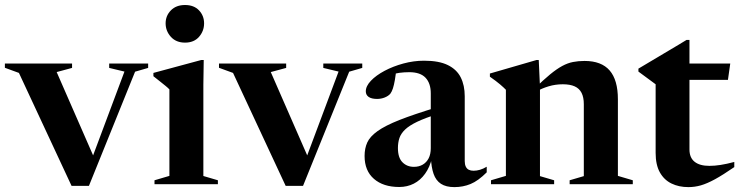

<svg xmlns="http://www.w3.org/2000/svg" viewBox="-32 -754 3026 786"><path d="M521 -460.5 332 7H261L45.5 -455.5L-12 -476.5V-494H263V-476L200 -459L362 -88.5L335.5 -81.5L477.5 -461L415 -476V-494H574.5V-476Z M725.5 -579.5Q689 -579.5 667.5 -603.2Q646 -627 646 -658.5Q646 -689.5 667.5 -711.5Q689 -733.5 725.5 -733.5Q762 -733.5 782.8 -711.5Q803.5 -689.5 803.5 -658.5Q803.5 -627 782.8 -603.2Q762 -579.5 725.5 -579.5ZM802 -508.5 800.5 -407.5V-33.5L860 -16V0H600.5V-16L661.5 -34V-388Q656 -394 646.2 -402Q636.5 -410 623.8 -420Q611 -430 596 -442V-455.5L792.5 -508.5Z M1397.5 -460.5 1208.5 7H1137.5L922 -455.5L864.5 -476.5V-494H1139.5V-476L1076.5 -459L1238.5 -88.5L1212 -81.5L1354 -461L1291.5 -476V-494H1451V-476Z M1757.5 -315 1759.5 -287Q1708 -271 1675.8 -255.5Q1643.5 -240 1626.5 -223.8Q1609.5 -207.5 1603.2 -189Q1597 -170.5 1597 -148Q1597 -108.5 1615.5 -89.8Q1634 -71 1662.5 -71Q1683 -71 1698.5 -80Q1714 -89 1722.8 -106Q1731.5 -123 1731.5 -147.5V-371.5Q1731.5 -413 1710 -435.8Q1688.5 -458.5 1643.5 -458.5Q1622.5 -458.5 1602.5 -455.8Q1582.5 -453 1569 -447.5L1591 -474.5Q1588 -447 1584.5 -426.5Q1581 -406 1576.5 -392.2Q1572 -378.5 1566 -370.5Q1558 -361 1543.2 -355Q1528.5 -349 1511.5 -349Q1489 -349 1477.2 -357.2Q1465.5 -365.5 1465.5 -380Q1465.5 -401.5 1486.5 -423.5Q1507.5 -445.5 1542.2 -464Q1577 -482.5 1619.2 -494Q1661.5 -505.5 1704 -505.5Q1765 -505.5 1801.5 -487.5Q1838 -469.5 1854.2 -437Q1870.5 -404.5 1870.5 -360V-94.5Q1870.5 -81 1874.8 -72Q1879 -63 1887.2 -59Q1895.5 -55 1906.5 -55Q1919.5 -55 1933 -59Q1946.5 -63 1960.5 -71.5V-48.5Q1925.5 -13.5 1894.5 -0.8Q1863.5 12 1828 12Q1794 12 1773.2 -1.5Q1752.5 -15 1743 -42.2Q1733.5 -69.5 1732 -109.5L1736.5 -107.5Q1727.5 -69.5 1708.2 -42.8Q1689 -16 1662 -2.2Q1635 11.5 1602.5 11.5Q1537 11.5 1498.8 -21.8Q1460.5 -55 1460.5 -115.5Q1460.5 -146.5 1471.5 -170.8Q1482.5 -195 1513.5 -217.2Q1544.5 -239.5 1603.2 -262.8Q1662 -286 1757.5 -315Z M2178.5 -399V-33L2236.5 -16V0H1978V-16L2039 -34V-386.5Q2030.5 -395.5 2015.2 -408.5Q2000 -421.5 1973.5 -440V-453L2165 -508.5H2173.5ZM2300 -16 2358 -33V-327.5Q2358 -355.5 2348.8 -373.8Q2339.5 -392 2320.5 -400.5Q2301.5 -409 2272 -409Q2241.5 -409 2213.5 -400.5Q2185.5 -392 2163 -379L2156 -391Q2192.5 -427 2220 -449.5Q2247.5 -472 2269.8 -484Q2292 -496 2313.8 -500.2Q2335.5 -504.5 2361 -504.5Q2430 -504.5 2463.8 -465.5Q2497.5 -426.5 2497.5 -347.5V-34L2558.5 -16V0H2300Z M2790.5 -142Q2790.5 -108.5 2811.5 -91.8Q2832.5 -75 2872 -75Q2893.5 -75 2917.8 -78.8Q2942 -82.5 2974 -91V-70Q2927.5 -38 2895 -20.2Q2862.5 -2.5 2837.2 4.8Q2812 12 2786 12Q2747 12 2716.8 -2.8Q2686.5 -17.5 2669.2 -48.5Q2652 -79.5 2652 -128V-409L2581.5 -461V-473Q2589 -477.5 2604.2 -486.5Q2619.5 -495.5 2640 -507.8Q2660.5 -520 2684 -534Q2707.5 -548 2732 -562.5Q2756.5 -577 2778.5 -590.5H2790.5V-479ZM2737.5 -427V-494H2957.5L2948 -427Z"/></svg>

Font: Newsreader 60pt SemiBold
Style: Regular
Weight: 600
Designer: Hugues Gentile
Foundry: Production Type
Version: Version 1.003